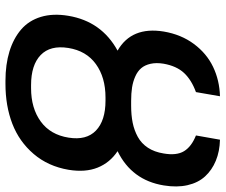

<svg xmlns="http://www.w3.org/2000/svg" viewBox="-80 -720 810 689"><g transform="rotate(90 324.5 -375.0)"><path d="M358.7 -441.1Q392.8 -441.1 419.9 -446.6Q447.1 -452.1 470.7 -465Q494.3 -478 509.6 -501.2Q524.9 -524.5 530.2 -557.5Q538.4 -604 522 -630.9Q505.7 -657.7 465.6 -673.7L480.8 -759.9Q522.7 -758.9 556.3 -745Q589.8 -731.2 612.6 -706.3Q635.3 -681.5 644 -643.5Q652.7 -605.5 644.9 -558.2Q626.1 -443.2 522 -392.4Q563.2 -365.1 581 -320.8Q598.7 -276.6 588.8 -216.6Q576.3 -143.1 532 -91.3Q487.6 -39.4 423.5 -14.7Q359.4 9.9 280.5 9.9H269.5Q210.9 9.9 164.2 -4.4Q117.5 -18.8 85.4 -46.3Q53.3 -73.9 40.1 -117.2Q27 -160.5 36.2 -215.6Q56.1 -334.9 161.2 -392.4Q73.9 -442.5 92.7 -558.2Q103.3 -620.7 137.3 -666.4Q171.2 -712 219.3 -735.1Q267.4 -758.2 324.9 -759.9L310 -673.7Q266.3 -657.7 241.3 -630.9Q216.3 -604 208.1 -557.5Q203.8 -530.9 208.5 -510.5Q213.1 -490.1 224.3 -477.1Q235.4 -464.1 253.7 -456Q272 -447.8 293.3 -444.4Q314.6 -441.1 341.3 -441.1ZM340.6 -349.1H329.5Q257.1 -349.1 209.5 -314.6Q161.9 -280.2 151.6 -215.6Q141.3 -150.9 177 -116.5Q212.7 -82 284.8 -82H295.8Q367.9 -82 415.5 -116.7Q463.1 -151.3 473.4 -216.6Q483.7 -280.5 448 -314.8Q412.3 -349.1 340.6 -349.1Z"/></g></svg>

Font: Karasuma Gothic
Style: Medium Italic
Weight: 500
Italic angle: 9.39998°
Designer: Rasmus Andersson / Ryoko Nishizuka
Foundry: Genbu
Version: Version 1.00